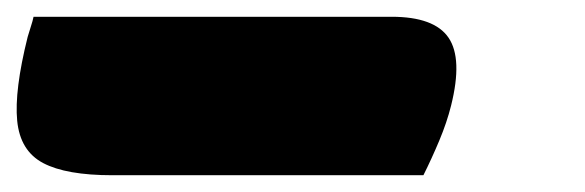

<svg xmlns="http://www.w3.org/2000/svg" viewBox="-78 10 698 229"><path d="M-38 30H389Q440 30 457 55Q474 80 460 136Q455 156 446 177.5Q437 199 427 219H56Q1 219 -26.5 204.5Q-54 190 -57.5 154Q-61 118 -45 54Q-43 47 -41 41Q-39 35 -38 30Z"/></svg>

Font: Recursive Mn Csl St Blk
Style: Italic
Weight: 900
Italic angle: -15°
Monospace: yes
Version: Version 1.079;hotconv 1.0.112;makeotfexe 2.5.65598; ttfautoh